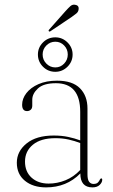

<svg xmlns="http://www.w3.org/2000/svg" viewBox="-20 -804 490 833"><path d="M53 -98Q53 -147.5 95.5 -181.8Q138 -216 213 -216Q247.5 -216 275.8 -210Q304 -204 328 -195V-319Q328 -443 222.5 -443Q169 -443 144.5 -420.2Q120 -397.5 120 -371.5V-346Q120 -333.5 113.2 -327.8Q106.5 -322 97.5 -322Q76 -322 76 -349.5Q76 -376 94.5 -400Q113 -424 147 -439Q181 -454 227.5 -454Q294.5 -454 327 -421Q359.5 -388 359.5 -333V-47.5Q359.5 -24.5 366.8 -15.2Q374 -6 385.5 -6Q398.5 -6 404.5 -12Q410.5 -18 413.5 -25Q416 -30 419.5 -30Q423.5 -30 423.5 -24Q423.5 -12.5 412.5 -1.8Q401.5 9 381 9Q328.5 9 328.5 -51.5Q269 9 180 9Q123 9 88 -19.8Q53 -48.5 53 -98ZM88.5 -103Q88.5 -59 117 -33.2Q145.5 -7.5 191 -7.5Q228.5 -7.5 264.2 -22Q300 -36.5 328 -66.5V-183.5Q304.5 -192.5 278 -198.5Q251.5 -204.5 220.5 -204.5Q157 -204.5 122.8 -176.2Q88.5 -148 88.5 -103ZM263.5 -755Q277 -770 285.5 -777.5Q294 -785 305 -783.5Q323.5 -781 321 -763.5Q320 -753 311.8 -746Q303.5 -739 290.5 -730L199.5 -669Q195 -665.5 192 -668.5Q189 -671.5 194 -676.5ZM220 -492.5Q188.5 -492.5 166.5 -514.5Q144.5 -536.5 144.5 -567.5Q144.5 -598 166.5 -620Q188.5 -642 220 -642Q250.5 -642 272.8 -620Q295 -598 295 -567.5Q295 -536.5 272.8 -514.5Q250.5 -492.5 220 -492.5ZM220 -623Q197.5 -623 181.2 -606.8Q165 -590.5 165 -567.5Q165 -544.5 181.2 -528Q197.5 -511.5 220 -511.5Q242.5 -511.5 258.2 -528Q274 -544.5 274 -567.5Q274 -590.5 258.2 -606.8Q242.5 -623 220 -623Z"/></svg>

Font: Fraunces 72pt Thin
Style: Regular
Weight: 100
Version: Version 1.000;[b76b70a41]